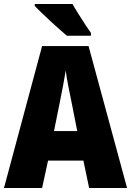

<svg xmlns="http://www.w3.org/2000/svg" viewBox="-20 -947 660 967"><path d="M429 0 400 -138H222L192 0H0L192 -715H426L620 0ZM340 -434Q332 -471 323.5 -515.5Q315 -560 311 -592Q306 -561 298 -517.5Q290 -474 282 -436L252 -287H369ZM345 -927Q356 -907 374 -878.5Q392 -850 409.5 -823Q427 -796 438 -781V-767H317Q303 -779 280.5 -798.5Q258 -818 233.5 -841Q209 -864 188 -884Q167 -904 155 -917V-927Z"/></svg>

Font: Noto Sans Lao Looped Condensed Black
Style: Regular
Weight: 900
Width: 3
Designer: Mark Frömberg, Ben Mitchell
Foundry: The Fontpad Ltd
Version: Version 1.002; ttfautohint (v1.8.4.7-5d5b)